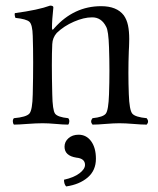

<svg xmlns="http://www.w3.org/2000/svg" viewBox="-20 -441 565 687"><path d="M261.2 41Q289.1 41 306.2 64.5Q323.2 87.9 323.2 127Q323.2 168.9 293.7 194.1Q264.2 219.2 216.8 226.1Q209 218.3 209 202.1Q244.1 194.3 264.2 179.2Q284.2 164.1 284.2 148.9Q284.2 126 252.9 123Q210.9 116.2 210.9 84Q210.9 65.9 225.1 53.5Q239.3 41 261.2 41ZM174.8 -340.8Q244.6 -418.9 341.8 -418.9Q397.9 -418.9 422.9 -386.2Q433.6 -371.1 438 -350.3Q442.4 -329.6 442.4 -301.3Q442.4 -294.9 442.1 -286.6Q441.9 -278.3 441.7 -273.4Q441.4 -268.6 440.9 -257.8Q438 -180.7 440.9 -104Q442.9 -46.9 453.4 -34.4Q463.9 -22 504.9 -18.1Q514.6 -5.9 504.9 4.9Q485.8 4.9 457 2.4Q428.2 0 407.2 0Q387.2 0 358.2 2.4Q329.1 4.9 311 4.9Q301.3 -6.3 311 -18.1Q349.1 -22 358.6 -34.4Q368.2 -46.9 370.1 -104Q373 -188 370.1 -271Q368.2 -331.1 359.9 -345.2Q342.8 -379.4 309.1 -378.9Q280.3 -378.9 244.6 -363.5Q209 -348.1 183.1 -323.2Q168 -306.2 167 -283.2Q164.1 -223.1 167 -104Q168 -46.9 177 -34.4Q186 -22 224.1 -18.1Q228 -14.2 228 -7.1Q228 0 224.1 4.9Q206.1 4.9 179.4 2.4Q152.8 0 132.8 0Q109.9 0 77.9 2.4Q45.9 4.9 29.8 4.9Q25.9 0 25.9 -7.1Q25.9 -14.2 29.8 -18.1Q73.7 -22 85 -34.4Q96.2 -46.9 97.2 -104Q100.1 -225.1 97.2 -312Q96.2 -353 85.2 -363Q74.2 -373 35.2 -377Q31.2 -388.2 33.2 -394Q117.2 -405.3 159.2 -420.9Q171.4 -420.9 170.9 -414.1Q166 -370.1 166 -340.8Q166 -328.6 174.8 -340.8Z"/></svg>

Font: Linux Libertine Display
Style: Regular
Weight: 400
Designer: Philipp H. Poll
Foundry: Philipp H. Poll
Version: Version 5.0.9